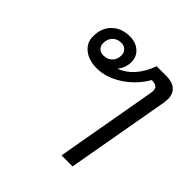

<svg xmlns="http://www.w3.org/2000/svg" viewBox="-157 -718 849 849"><g transform="rotate(45 267.5 -293.0)"><path d="M502 -508Q502 -501 500 -485L414 0H345L429 -476Q430 -481 430 -489Q430 -504 421 -510.5Q412 -517 392 -518Q356 -456 298 -419Q240 -382 183 -382Q133 -382 102 -406.5Q71 -431 71 -471Q71 -523 103 -554.5Q135 -586 187 -586Q224 -586 248 -565Q272 -544 272 -510Q272 -475 249 -446Q326 -474 364 -576H425Q462 -576 482 -558.5Q502 -541 502 -508ZM220 -500Q220 -517 209 -528Q198 -539 180 -539Q155 -539 139.5 -523Q124 -507 124 -481Q124 -464 135 -453.5Q146 -443 163 -443Q189 -443 204.5 -459Q220 -475 220 -500Z"/></g></svg>

Font: Sarabun Light
Style: Italic
Weight: 300
Italic angle: -10°
Designer: Suppakit Chalermlarp | Katatrad Co.,Ltd.
Foundry: Cadson Demak Co.,Ltd.
Version: Version 1.000; ttfautohint (v1.6)